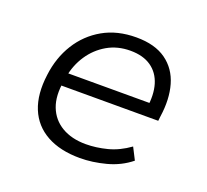

<svg xmlns="http://www.w3.org/2000/svg" viewBox="-95 -617 795 739"><g transform="rotate(20 303.0 -247.5)"><path d="M299 8Q218 8 163 -22.5Q108 -53 84.5 -110.5Q61 -168 72 -250Q81 -323 116.5 -380Q152 -437 210 -470Q268 -503 346 -503Q422 -503 468 -470Q514 -437 530.5 -379.5Q547 -322 536 -248L534 -230H118L127 -283H501L476 -261Q485 -318 472.5 -359.5Q460 -401 427 -424Q394 -447 342 -447Q289 -447 247.5 -423Q206 -399 179 -358.5Q152 -318 143 -267L140 -249Q129 -186 146 -142Q163 -98 203.5 -74Q244 -50 302 -50Q344 -50 389 -61.5Q434 -73 477 -104L502 -55Q460 -21 405 -6.5Q350 8 299 8Z"/></g></svg>

Font: Nunito Sans 7pt Light
Style: Italic
Weight: 300
Italic angle: -9°
Designer: Vernon Adams
Foundry: Vernon Adams
Version: Version 3.101;gftools[0.9.27]